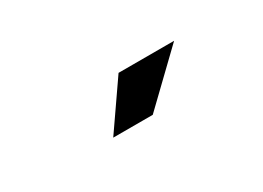

<svg xmlns="http://www.w3.org/2000/svg" viewBox="-20 -907 639 467"><g transform="rotate(-30 300.0 -673.0)"><path d="M211 -608 301 -738H457L322 -608Z"/></g></svg>

Font: Red Hat Display
Style: Bold
Weight: 700
Designer: Pentagram, MCKL
Foundry: Pentagram, MCKL
Version: Version 1.023; ttfautohint (v1.8.3)